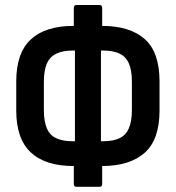

<svg xmlns="http://www.w3.org/2000/svg" viewBox="-20 -724 697 761"><path d="M271.7 -65.9Q159.9 -65.9 102.1 -119.9Q44.4 -173.8 44.4 -285.4V-401.4Q44.4 -514 102.1 -567.7Q159.9 -621.4 271.7 -621.4H383.5Q494.2 -621.4 553.3 -569.5Q612.3 -517.6 612.3 -401.4V-285.4Q612.3 -170.7 553.3 -118.3Q494.2 -65.9 383.5 -65.9ZM268.8 -164.1H387.9Q427.2 -164.1 452.6 -175.7Q478.1 -187.3 490.4 -214.8Q502.8 -242.2 502.8 -287.7V-399.6Q502.8 -446.1 490.4 -473.3Q478.1 -500.5 452.6 -512.1Q427.2 -523.7 387.9 -523.7H268.8Q229.5 -523.7 203.8 -511.6Q178.1 -499.5 166 -472.5Q153.9 -445.5 153.9 -399.6V-287.7Q153.9 -242.2 166 -214.8Q178.1 -187.3 203.8 -175.7Q229.5 -164.1 268.8 -164.1ZM283 16.4Q272.6 16.4 272.6 5V-84L277 -108.3V-573.5L272.6 -594.9V-692.7Q272.6 -704.1 283 -704.1H374.6Q385 -704.1 385 -692.7V-595.9L380.1 -573V-109.3L385 -83V5Q385 16.4 374.6 16.4Z"/></svg>

Font: Sofia Sans Condensed
Style: Regular
Weight: 400
Designer: Botio Nikoltchev, Ani Petrova
Foundry: lettersoup
Version: Version 4.100